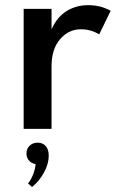

<svg xmlns="http://www.w3.org/2000/svg" viewBox="-20 -500 450 745"><path d="M71.8 0V-465.5H180V-385.9Q200.5 -433.2 237.7 -456.6Q275 -480 321.8 -480Q370.5 -480 409.5 -458.2L365 -366.8Q331.4 -386.4 294.1 -386.4Q246.4 -386.4 213.2 -348Q180 -309.5 180 -242.3V0ZM118.2 136.8Q102.3 134.1 92.5 123Q82.7 111.8 82.7 95.5Q82.7 77.3 94.8 65.5Q106.8 53.6 125.9 53.6Q145.9 53.6 157.5 66.8Q169.1 80 169.1 104.5Q169.1 135 151.1 168.6Q133.2 202.3 104.5 225.5L88.6 211.8Q99.5 199.1 108 178.2Q116.4 157.3 118.2 136.8Z"/></svg>

Font: Spartan MB SemBd
Style: Regular
Weight: 600
Designer: Matt Bailey, Mirko Velimirovic
Foundry: Matt Bailey
Version: Version 1.005